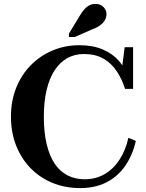

<svg xmlns="http://www.w3.org/2000/svg" viewBox="-20 -951 745 981"><path d="M409 -675Q361 -675 323 -653.5Q285 -632 258.5 -591Q232 -550 218 -490.5Q204 -431 204 -355Q204 -274 218.5 -214Q233 -154 259.5 -114.5Q286 -75 325 -55Q364 -35 413 -35Q469 -35 514 -61Q559 -87 590.5 -135Q622 -183 636 -247L674 -231Q658 -160 621 -105.5Q584 -51 526 -20.5Q468 10 390 10Q313 10 248.5 -16.5Q184 -43 136.5 -91.5Q89 -140 62.5 -207Q36 -274 36 -355Q36 -436 63 -503Q90 -570 138 -618.5Q186 -667 249.5 -693.5Q313 -720 386 -720Q454 -720 504.5 -698.5Q555 -677 587 -640.5Q619 -604 634 -556L600 -577L617 -710H660V-497H619Q602 -550 574.5 -590Q547 -630 506.5 -652.5Q466 -675 409 -675ZM386 -868 332 -779V-762H362L451 -801Q476 -810 492 -822Q508 -834 516 -848.5Q524 -863 524 -879Q524 -900 508.5 -915.5Q493 -931 468 -931Q450 -931 436 -923.5Q422 -916 410 -902.5Q398 -889 386 -868Z"/></svg>

Font: Roboto Serif 144pt SemiBold
Style: Regular
Weight: 600
Version: Version 1.008